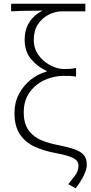

<svg xmlns="http://www.w3.org/2000/svg" viewBox="-20 -814 490 1035"><path d="M388 201 348 179Q369 153 381 137Q393 121 398 108Q403 95 403 80Q403 62 392 50.5Q381 39 352.5 29Q324 19 270 9Q213 -2 164.5 -24.5Q116 -47 87 -90.5Q58 -134 58 -205Q58 -262 82.5 -308Q107 -354 146.5 -385Q186 -416 231 -428V-432Q182 -454 147.5 -495.5Q113 -537 113 -599Q113 -656 139 -695.5Q165 -735 210 -757Q176 -756 150.5 -756Q125 -756 100 -755.5Q75 -755 40 -753V-794H440V-753H317Q278 -753 242.5 -735Q207 -717 184.5 -683Q162 -649 162 -599Q162 -563 177 -534.5Q192 -506 216.5 -485.5Q241 -465 269.5 -453.5Q298 -442 324 -442Q344 -442 356.5 -442.5Q369 -443 390 -448V-401Q371 -404 356.5 -404.5Q342 -405 321 -405Q270 -405 220.5 -382.5Q171 -360 139.5 -316Q108 -272 108 -209Q108 -147 134.5 -111Q161 -75 204.5 -57.5Q248 -40 298 -31Q348 -21 381 -9.5Q414 2 431 21Q448 40 448 74Q448 96 433.5 128Q419 160 388 201Z"/></svg>

Font: Noto Sans JP ExtraLight
Style: Regular
Weight: 250
Designer: Ryoko NISHIZUKA  (kana, bopomofo & ideographs); Paul D. Hunt (Latin, Greek & Cyrillic); Sandoll Communications , Soo-you
Foundry: Adobe
Version: Version 2.004-H2;hotconv 1.0.118;makeotfexe 2.5.65603